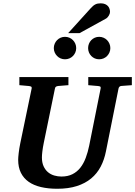

<svg xmlns="http://www.w3.org/2000/svg" viewBox="-20 -1145 831 1181"><path d="M725.1 -616.2Q718.3 -615.2 714.4 -611.1Q710.4 -606.9 709 -600.1L631.8 -214.8Q621.6 -162.6 599.4 -120.1Q577.1 -77.6 540.8 -47.4Q504.4 -17.1 452.6 -0.5Q400.9 16.1 332 16.1Q276.4 16.1 231.9 5.6Q187.5 -4.9 156.5 -26.6Q125.5 -48.3 108.6 -82Q91.8 -115.7 91.8 -162.1Q91.8 -176.3 95 -203.9Q98.1 -231.4 105 -265.1L174.8 -601.1Q176.3 -609.9 170.9 -612.5Q165.5 -615.2 154.8 -616.2Q146.5 -616.7 137.2 -617.7Q128.9 -618.7 118.9 -619.4Q108.9 -620.1 99.1 -621.1V-670.9H400.9V-621.1Q389.2 -620.1 378.2 -619.4Q367.2 -618.7 358.4 -617.7Q348.1 -616.7 338.9 -616.2Q330.1 -615.2 324.7 -612.1Q319.3 -608.9 317.9 -600.1L249 -265.1Q243.2 -236.3 240.5 -213.4Q237.8 -190.4 237.8 -176.8Q237.8 -145 248 -122.6Q258.3 -100.1 275.1 -85.9Q292 -71.8 313.7 -65.4Q335.4 -59.1 357.9 -59.1Q397 -59.1 425.5 -73.5Q454.1 -87.9 474.1 -113.3Q494.1 -138.7 507.3 -173.8Q520.5 -209 528.8 -250L599.1 -601.1Q600.6 -609.9 596.4 -612.5Q592.3 -615.2 580.1 -616.2Q570.8 -616.7 561.5 -617.7Q553.2 -618.7 543 -619.4Q532.7 -620.1 522.9 -621.1V-670.9H791V-621.1ZM448.7 -849.1Q448.7 -835 443.4 -822.5Q438 -810.1 428.7 -800.5Q419.4 -791 406.7 -785.6Q394 -780.3 379.9 -780.3Q365.7 -780.3 353 -785.6Q340.3 -791 331.1 -800.5Q321.8 -810.1 316.4 -822.5Q311 -835 311 -849.1Q311 -863.3 316.4 -876Q321.8 -888.7 331.1 -898.2Q340.3 -907.7 353 -913.1Q365.7 -918.5 379.9 -918.5Q394 -918.5 406.7 -913.1Q419.4 -907.7 428.7 -898.2Q438 -888.7 443.4 -876Q448.7 -863.3 448.7 -849.1ZM658.7 -849.1Q658.7 -835 653.3 -822.5Q647.9 -810.1 638.7 -800.5Q629.4 -791 616.7 -785.6Q604 -780.3 589.8 -780.3Q575.7 -780.3 563.2 -785.6Q550.8 -791 541.5 -800.5Q532.2 -810.1 527.1 -822.5Q522 -835 522 -849.1Q522 -863.3 527.1 -876Q532.2 -888.7 541.5 -898.2Q550.8 -907.7 563.2 -913.1Q575.7 -918.5 589.8 -918.5Q604 -918.5 616.7 -913.1Q629.4 -907.7 638.7 -898.2Q647.9 -888.7 653.3 -876Q658.7 -863.3 658.7 -849.1ZM656.7 -1071.8Q656.7 -1066.9 654.8 -1060.8Q652.8 -1054.7 649.2 -1048.8Q645.5 -1043 640.9 -1037.8Q636.2 -1032.7 630.4 -1029.8L469.7 -941.4H399.4L536.6 -1092.8Q544.9 -1102.1 552 -1108.2Q559.1 -1114.3 566.4 -1117.9Q573.7 -1121.6 581.5 -1123Q589.4 -1124.5 599.6 -1124.5Q615.7 -1124.5 626.7 -1119.6Q637.7 -1114.7 644.3 -1107.2Q650.9 -1099.6 653.8 -1090.1Q656.7 -1080.6 656.7 -1071.8Z"/></svg>

Font: Charis SIL Viet
Style: Bold Italic
Weight: 700
Italic angle: -11°
Foundry: SIL International
Version: Version 5.000